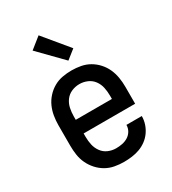

<svg xmlns="http://www.w3.org/2000/svg" viewBox="-187 -866 875 975"><g transform="rotate(-30 250.0 -379.0)"><path d="M250 8Q223 8 196 3Q169 -2 145.5 -15.5Q122 -29 103.5 -49.5Q85 -70 73.5 -94.5Q62 -119 58 -146Q54 -173 54 -200V-320Q54 -347 58.5 -374Q63 -401 74 -425.5Q85 -450 103.5 -470.5Q122 -491 145.5 -504.5Q169 -518 196 -523Q223 -528 250 -528Q277 -528 304 -523Q331 -518 354.5 -504.5Q378 -491 396.5 -470.5Q415 -450 426 -425.5Q437 -401 441.5 -374Q446 -347 446 -320V-220H144V-200Q144 -176 149 -153Q154 -130 168 -110.5Q182 -91 204 -81.5Q226 -72 250 -72Q268 -72 286 -75.5Q304 -79 319.5 -88.5Q335 -98 344.5 -114Q354 -130 354 -149H444Q444 -125 436.5 -102.5Q429 -80 415.5 -61Q402 -42 383 -28Q364 -14 342 -6Q320 2 296.5 5Q273 8 250 8ZM144 -300H356V-320Q356 -344 351 -367.5Q346 -391 332 -410Q318 -429 296 -438.5Q274 -448 250 -448Q226 -448 204 -438.5Q182 -429 168 -410Q154 -391 149 -367.5Q144 -344 144 -320ZM262 -579 130 -714 195 -766 315 -621Z"/></g></svg>

Font: Iosevka Term Curly Medium
Style: Regular
Weight: 500
Designer: Belleve Invis
Foundry: Belleve Invis
Version: Version 32.3.0